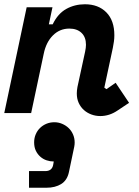

<svg xmlns="http://www.w3.org/2000/svg" viewBox="-20 -530 652 900"><path d="M379 -288Q383 -307 383 -320Q383 -356 362 -376Q341 -396 305 -396Q260 -396 228 -364Q196 -332 185 -278L126 0H0L105 -496H226L209 -416H227Q251 -466 290.5 -488Q330 -510 378 -510Q441 -510 478.5 -472Q516 -434 516 -365Q516 -349 514 -335.5Q512 -322 509 -306L469 -119L479 -112L522 -142L585 -48L531 -12Q493 14 450 14Q428 14 408 6.5Q388 -1 373 -14.5Q358 -28 349 -47.5Q340 -67 340 -92Q340 -105 343 -122ZM140 137Q140 117 147.5 99.5Q155 82 168 69.5Q181 57 198 50Q215 43 235 43Q254 43 271.5 50.5Q289 58 302 70.5Q315 83 322.5 100.5Q330 118 330 138Q330 143 329.5 148Q329 153 328 158L303 277Q295 315 267 332.5Q239 350 198 350H116V272H192Q223 272 229 244L232 227Q215 227 198.5 221.5Q182 216 169 204.5Q156 193 148 176.5Q140 160 140 137Z"/></svg>

Font: Space Mono
Style: Bold Italic
Weight: 700
Italic angle: -12°
Monospace: yes
Designer: Colophon Foundry / Benjamin Critton
Foundry: Colophon Foundry
Version: Version 1.000;PS 1.000;hotconv 1.0.81;makeotf.lib2.5.63406